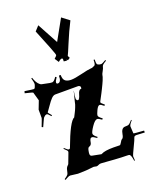

<svg xmlns="http://www.w3.org/2000/svg" viewBox="-198 -1317 1108 1361"><g transform="rotate(-20 355.5 -636.5)"><path d="M229.5 -1168.9 261.7 -1204.1 346.7 -1046.9 432.6 -1201.2 487.8 -1159.2Q452.1 -1089.4 420.7 -1013.4Q389.2 -937.5 383.8 -928.2L392.6 -911.1L374.5 -898.9L367.7 -907.2L366.7 -898.9L343.8 -901.9Q344.7 -914.1 344.7 -921.9Q336.9 -925.8 333.5 -925.8Q323.7 -922.4 309.6 -910.2L289.6 -940.9Q308.6 -957.5 308.6 -962.6Q308.6 -967.8 304.9 -978Q301.3 -988.3 295.2 -1004.4Q289.1 -1020.5 285.6 -1029.8ZM466.3 -208 512.2 -207Q519.5 -207 528.1 -223.6Q536.6 -240.2 544.4 -243.2Q554.7 -249.5 558.6 -273.4Q565.9 -317.9 593.3 -318.8L611.3 -319.8Q619.1 -319.8 626.5 -325Q633.8 -330.1 650.4 -349.1L654.3 -345.2Q630.4 -318.4 630.4 -307.1L633.3 -253.9Q633.3 -251 711.4 -246.1V-231.9Q660.2 -234.9 649.4 -234.9Q632.3 -234.9 629.4 -223.1Q623.5 -205.1 609.4 -176.8Q576.2 -108.9 576.2 -100.6Q576.2 -92.3 578.1 -69.8L572.3 -68.8Q568.4 -106.9 556.2 -119.1V-118.2Q553.2 -121.1 538.6 -121.1Q523.9 -121.1 494.4 -122.3Q464.8 -123.5 445.1 -125Q425.3 -126.5 389.2 -129.2Q353 -131.8 343.8 -132.3Q334.5 -132.8 325.2 -127.9Q315.9 -123 308.6 -123L287.6 -127Q228.5 -119.1 166.5 -119.1L110.4 -126Q96.2 -126 69.3 -107.9L64.5 -115.2Q85.4 -128.9 91.8 -137Q98.1 -145 102.1 -167.5Q106 -189.9 121.6 -202.1Q123.5 -204.1 125.5 -208L154.3 -284.2Q155.3 -286.1 155.3 -291.7Q155.3 -297.4 130.4 -319.8L134.3 -325.2Q157.2 -303.2 163.3 -303.2Q169.4 -303.2 171.4 -304.2L175.3 -310.1Q241.2 -488.3 278.3 -503.9Q277.8 -503.9 279.5 -507.1Q281.2 -510.3 284.4 -516.6Q287.6 -522.9 291.7 -530.8Q295.9 -538.6 300.3 -548.3Q304.7 -558.1 308.3 -567.4Q312 -576.7 315.2 -586.4Q318.4 -596.2 319.3 -604Q320.3 -611.8 326.4 -632.1Q332.5 -652.3 338.4 -681.2H339.4Q332.5 -639.2 332.5 -627V-625Q332.5 -619.1 336.2 -614Q339.8 -608.9 345.5 -608.9Q351.1 -608.9 356.7 -619.4Q362.3 -629.9 365.7 -642.6Q374.5 -676.8 391.6 -676.8H394.5Q396.5 -683.6 396.5 -688.2Q396.5 -692.9 391.4 -697.5Q386.2 -702.1 378.4 -702.1H207.5Q192.9 -702.1 177.5 -686.5Q162.1 -670.9 142.8 -642.3Q123.5 -613.8 118.4 -607.9Q113.3 -602.1 113.3 -599.9Q113.3 -597.7 135.3 -571.8L129.4 -566.9Q109.4 -590.8 102.5 -590.8Q95.7 -590.8 89.4 -586.9L78.1 -577.1Q75.2 -574.7 63.7 -549.1Q52.2 -523.4 47.4 -513.2L37.6 -518.1Q59.6 -574.7 59.6 -578.1V-641.1L83.5 -703.1L65.4 -767.1Q64.5 -770.5 6.3 -784.2L10.3 -798.8Q72.3 -789.1 78.4 -789.8Q84.5 -790.5 87.4 -797.9L92.3 -811Q95.2 -816.9 95.2 -826.4Q95.2 -835.9 86.4 -867.2L93.3 -869.1Q106.4 -827.1 128.9 -809.6Q136.7 -803.2 144 -802.7Q151.4 -802.2 176.5 -796.1Q201.7 -790 216.1 -790Q230.5 -790 249.5 -819.8L258.3 -814Q241.2 -789.6 241.2 -779.3Q241.2 -769 251.5 -769Q277.3 -769 277.3 -818.8H290.5Q290.5 -784.7 306.4 -772.9Q322.3 -761.2 349.6 -761.2Q377 -761.2 431.9 -774.7Q486.8 -788.1 502.4 -788.6Q518.1 -789.1 524.9 -793.2Q531.7 -797.4 536.1 -798.8Q546.4 -801.8 546.4 -839.8H554.2Q554.2 -813.5 555.9 -809.3Q557.6 -805.2 558.1 -803.5Q558.6 -801.8 561.3 -800.3Q564 -798.8 564.7 -798.3Q565.4 -797.9 569.6 -796.6Q573.7 -795.4 576.4 -794.2Q579.1 -793 587.2 -793Q595.2 -793 623.5 -810.1L627.4 -804.2Q605 -791 598.6 -784.2Q592.3 -777.3 591.1 -769Q589.8 -760.7 579.6 -742.4Q569.3 -724.1 568.8 -719Q568.4 -713.9 565.4 -703.6Q562.5 -693.4 556.4 -679.4Q550.3 -665.5 545.2 -654.5Q540 -643.6 531.2 -625.5L517.6 -598.6Q502.9 -569.3 495.6 -556.9Q488.3 -544.4 488.3 -539.6Q488.3 -534.7 513.2 -514.2L507.3 -506.8Q485.4 -524.9 476.6 -524.9Q464.4 -524.9 450.9 -497.3Q437.5 -469.7 437.5 -458.5Q437.5 -447.3 465.3 -428.2L459.5 -419.9Q436 -437 426.3 -437Q409.2 -437 384.3 -400.4Q359.4 -363.8 359.4 -350.1Q359.4 -336.4 386.2 -316.9L381.3 -310.1Q356.9 -328.1 347.7 -328.1Q338.4 -328.1 334 -320.3Q329.6 -312.5 328.1 -302.7Q325.2 -276.4 307.1 -272Q297.4 -269 293.5 -251.2Q289.6 -233.4 289.6 -223.6Q289.6 -207 304.2 -205.1L366.2 -192.9Q367.2 -191.9 368.9 -191.9Q370.6 -191.9 374.5 -193.8Q399.9 -208 466.3 -208Z"/></g></svg>

Font: Eater Caps
Style: Regular
Weight: 400
Version: Version 001.002